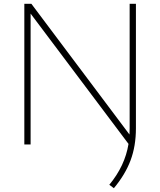

<svg xmlns="http://www.w3.org/2000/svg" viewBox="-20 -760 843 1010"><path d="M579 230 555 212Q637.5 112.5 656 -3L141 -688.5V0H108V-740H145L661 -52.5Q662 -67.5 662 -83V-740H695V-85Q695 8 667 83Q639 158 579 230Z"/></svg>

Font: Encode Sans Exp Th
Style: Regular
Weight: 100
Width: 7
Designer: Multiple Designers
Foundry: Impallari Type
Version: Version 3.002; ttfautohint (v1.8.3) -l 8 -r 50 -G 200 -x 14 